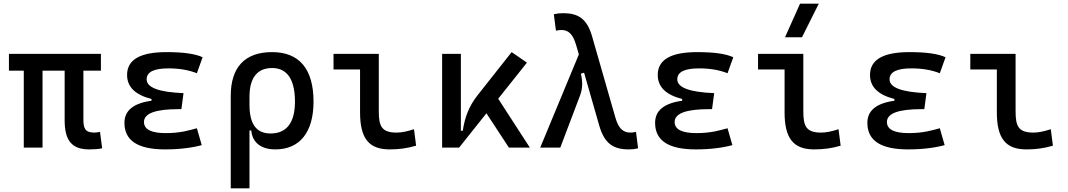

<svg xmlns="http://www.w3.org/2000/svg" viewBox="-20 -815 5899 1060"><path d="M472.7 9.8C503.4 9.8 519.5 8.3 543.9 3.9L532.2 -86.9C519.5 -84.5 510.7 -83 502 -83C450.2 -83 440.4 -105 440.4 -156.2V-424.8H537.1V-517.6H29.3V-424.8H111.3V0H214.8V-424.8H336.9V-151.4C336.9 -38.6 377 9.8 472.7 9.8Z M891.6 9.8C973.1 9.8 1041.5 0.5 1093.8 -13.7L1066.9 -106.9C1024.9 -95.7 976.1 -80.1 895.5 -80.1C814.9 -80.1 774.9 -100.6 774.9 -141.6C774.9 -189 838.4 -212.4 965.8 -212.4H981.4L993.2 -300.8C856.9 -306.2 789.6 -331.5 789.6 -377C789.6 -417.5 829.6 -437.5 910.2 -437.5C969.7 -437.5 1021.5 -428.7 1066.9 -410.6L1098.6 -499C1057.6 -518.1 991.7 -527.3 899.4 -527.3C753.9 -527.3 681.6 -485.4 681.6 -401.4C681.6 -335.4 726.1 -291.5 816.4 -268.6V-258.8C716.3 -245.1 667 -204.6 667 -136.7C667 -38.6 741.2 9.8 891.6 9.8Z M1500 9.8C1634.3 9.8 1710.9 -84 1710.9 -253.9C1710.9 -433.6 1632.8 -527.3 1482.4 -527.3C1332 -527.3 1253.9 -444.3 1253.9 -285.6V224.6H1357.4V-94.7H1367.2C1373.5 -25.4 1424.3 9.8 1500 9.8ZM1357.4 -237.3V-281.2C1357.4 -385.3 1400.4 -439.5 1482.4 -439.5C1565.4 -439.5 1608.4 -376 1608.4 -253.9C1608.4 -137.7 1562.5 -78.1 1473.6 -78.1C1395 -78.1 1357.4 -129.9 1357.4 -237.3Z M2130.9 9.8C2183.6 9.8 2227.1 3.9 2277.3 -10.7L2265.6 -101.6C2226.1 -88.9 2196.8 -83 2169.9 -83C2086.9 -83 2071.3 -118.2 2071.3 -200.2V-517.6H1821.3V-431.6H1967.8V-195.3C1967.8 -51.8 2015.6 9.8 2130.9 9.8Z M2420.9 0H2514.6L2665.5 -189.5L2789.6 0H2905.3L2730.5 -270L2889.2 -469.2L2804.7 -527.3L2616.2 -288.6C2569.8 -230 2544.9 -165 2535.2 -93.3H2524.4V-517.6H2420.9Z M3451.2 9.8C3470.7 9.8 3484.4 8.3 3502.9 3.9L3491.2 -86.9C3478.5 -84 3470.2 -83 3460.9 -83C3421.4 -83 3395 -104 3377.4 -166L3248.5 -615.2C3220.7 -711.4 3172.4 -742.2 3089.4 -742.2C3069.8 -742.2 3056.2 -740.7 3037.6 -736.3L3049.3 -645.5C3062 -648.4 3070.3 -649.4 3079.6 -649.4C3117.2 -649.4 3142.6 -628.4 3160.6 -566.4L3175.8 -514.6L2962.4 0H3073.2L3182.6 -288.6C3196.8 -325.7 3197.3 -365.2 3187 -408.2L3204.6 -413.6L3288.1 -122.6C3316.9 -22 3366.2 9.8 3451.2 9.8Z M3821.3 9.8C3902.8 9.8 3971.2 0.5 4023.4 -13.7L3996.6 -106.9C3954.6 -95.7 3905.8 -80.1 3825.2 -80.1C3744.6 -80.1 3704.6 -100.6 3704.6 -141.6C3704.6 -189 3768.1 -212.4 3895.5 -212.4H3911.1L3922.9 -300.8C3786.6 -306.2 3719.2 -331.5 3719.2 -377C3719.2 -417.5 3759.3 -437.5 3839.8 -437.5C3899.4 -437.5 3951.2 -428.7 3996.6 -410.6L4028.3 -499C3987.3 -518.1 3921.4 -527.3 3829.1 -527.3C3683.6 -527.3 3611.3 -485.4 3611.3 -401.4C3611.3 -335.4 3655.8 -291.5 3746.1 -268.6V-258.8C3646 -245.1 3596.7 -204.6 3596.7 -136.7C3596.7 -38.6 3670.9 9.8 3821.3 9.8Z M4474.6 9.8C4527.3 9.8 4570.8 3.9 4621.1 -10.7L4609.4 -101.6C4569.8 -88.9 4540.5 -83 4513.7 -83C4430.7 -83 4415 -118.2 4415 -200.2V-517.6H4165V-431.6H4311.5V-195.3C4311.5 -51.8 4359.4 9.8 4474.6 9.8ZM4314 -609.4H4407.7L4500.5 -794.9H4397Z M4993.2 9.8C5074.7 9.8 5143.1 0.5 5195.3 -13.7L5168.5 -106.9C5126.5 -95.7 5077.6 -80.1 4997.1 -80.1C4916.5 -80.1 4876.5 -100.6 4876.5 -141.6C4876.5 -189 4939.9 -212.4 5067.4 -212.4H5083L5094.7 -300.8C4958.5 -306.2 4891.1 -331.5 4891.1 -377C4891.1 -417.5 4931.2 -437.5 5011.7 -437.5C5071.3 -437.5 5123 -428.7 5168.5 -410.6L5200.2 -499C5159.2 -518.1 5093.3 -527.3 5001 -527.3C4855.5 -527.3 4783.2 -485.4 4783.2 -401.4C4783.2 -335.4 4827.6 -291.5 4918 -268.6V-258.8C4817.9 -245.1 4768.6 -204.6 4768.6 -136.7C4768.6 -38.6 4842.8 9.8 4993.2 9.8Z M5646.5 9.8C5699.2 9.8 5742.7 3.9 5793 -10.7L5781.2 -101.6C5741.7 -88.9 5712.4 -83 5685.5 -83C5602.5 -83 5586.9 -118.2 5586.9 -200.2V-517.6H5336.9V-431.6H5483.4V-195.3C5483.4 -51.8 5531.2 9.8 5646.5 9.8Z"/></svg>

Font: CaskaydiaCove Nerd Font
Style: Regular
Weight: 400
Designer: Aaron Bell
Foundry: Saja Typeworks
Version: Version 2111.1;Nerd Fonts 2.3.3